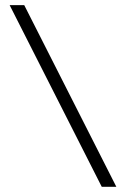

<svg xmlns="http://www.w3.org/2000/svg" viewBox="-20 -718 521 738"><path d="M17.1 -698.2H73.2L427.2 0H371.1Z"/></svg>

Font: Voltera Light
Style: Light
Weight: 300
Designer: Bernd Montag
Version: Version 1.301